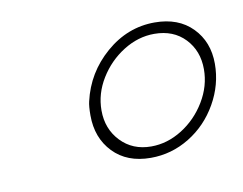

<svg xmlns="http://www.w3.org/2000/svg" viewBox="-40 -760 414 327"><g transform="rotate(-10 166.5 -597.0)"><path d="M109 -573Q109 -589 111 -597Q122 -645 159.5 -677.5Q197 -710 244 -710Q285 -710 309 -685.5Q333 -661 333 -623Q333 -587 314.5 -554.5Q296 -522 265 -503Q234 -484 198 -484Q157 -484 133 -509Q109 -534 109 -573ZM313 -617Q313 -649 293 -670Q273 -691 240 -691Q212 -691 186.5 -675Q161 -659 145 -633Q129 -607 129 -578Q129 -546 149.5 -524.5Q170 -503 202 -503Q230 -503 255.5 -519Q281 -535 297 -561.5Q313 -588 313 -617Z"/></g></svg>

Font: Trirong Thin
Style: Italic
Weight: 250
Italic angle: -12°
Designer: Katatrad Team
Foundry: CadsonDemak
Version: Version 1.001